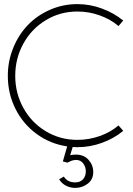

<svg xmlns="http://www.w3.org/2000/svg" viewBox="-20 -708 647 935"><path d="M308.1 84 286.1 78.1 307.1 4.9Q224.6 -7.3 158.4 -55.7Q92.3 -104 55.2 -178.2Q18.1 -252.4 18.1 -338.9Q18.1 -409.7 44.2 -474.1Q70.3 -538.6 115 -585.4Q159.7 -632.3 222.9 -660.2Q286.1 -688 356.9 -688Q418 -688 476.3 -666.5Q534.7 -645 580.1 -607.9L557.1 -581.1Q518.1 -614.3 465.6 -633.1Q413.1 -651.9 356.9 -651.9Q272.5 -651.9 202.9 -609.6Q133.3 -567.4 93.8 -495.6Q54.2 -423.8 54.2 -338.9Q54.2 -253.9 93.8 -182.4Q133.3 -110.8 202.9 -68.8Q272.5 -26.9 356.9 -26.9Q413.1 -26.9 465.6 -45.4Q518.1 -64 557.1 -97.2L580.1 -70.8Q535.2 -33.7 476.8 -12.5Q418.5 8.8 356.9 8.8Q341.8 8.8 334 7.8L321.8 47.9Q330.6 44.9 350.1 44.9Q388.7 44.9 411.4 70.6Q434.1 96.2 434.1 129.9Q434.1 166 407.2 186.5Q380.4 207 346.2 207Q321.8 207 300.8 196Q279.8 185.1 268.1 165L291 151.9Q308.6 180.2 346.2 180.2Q371.6 180.2 384.8 164.6Q397.9 148.9 397.9 127Q397.9 105 385.3 87.9Q372.6 70.8 350.1 70.8Q344.2 70.8 338.4 72Q332.5 73.2 329.1 74.5Q325.7 75.7 318.6 79.1Q311.5 82.5 308.1 84Z"/></svg>

Font: RawengulkSans
Style: Regular
Weight: 500
Designer: gluk (gluksza@wp.pl)
Foundry: gluk (gluksza@wp.pl)
Version: Version 0.94